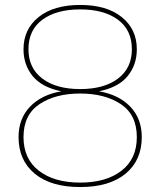

<svg xmlns="http://www.w3.org/2000/svg" viewBox="-20 -731 648 776"><path d="M228 -362Q149 -378 112 -423.5Q75 -469 75 -532Q75 -613 136 -662Q197 -711 304 -711Q411 -711 472 -662Q533 -613 533 -532Q533 -469 496 -423.5Q459 -378 380 -362Q461 -348 507 -299.5Q553 -251 553 -177Q553 -83 487.5 -29Q422 25 304 25Q186 25 120.5 -29Q55 -83 55 -177Q55 -251 101 -299.5Q147 -348 228 -362ZM513 -532Q513 -610 456.5 -651.5Q400 -693 304 -693Q208 -693 151.5 -651.5Q95 -610 95 -532Q95 -456 151 -413.5Q207 -371 304 -371Q401 -371 457 -413.5Q513 -456 513 -532ZM75 -177Q75 -89 137 -41Q199 7 304 7Q409 7 471 -41Q533 -89 533 -177Q533 -267 468.5 -310Q404 -353 304 -353Q204 -353 139.5 -310Q75 -267 75 -177Z"/></svg>

Font: Poppins Thin
Style: Regular
Weight: 250
Designer: Ninad Kale (Devanagari), Jonny Pinhorn (Latin)
Foundry: Indian Type Foundry
Version: Version 3.200;PS 1.000;hotconv 16.6.54;makeotf.lib2.5.65590